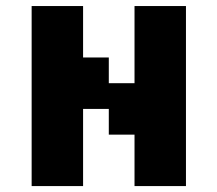

<svg xmlns="http://www.w3.org/2000/svg" viewBox="-20 -628 734 648"><path d="M86.8 0V-607.6H260.4V-434H347.2V-347.2H434V-607.6H607.6V0H434V-173.6H347.2V-260.4H260.4V0Z"/></svg>

Font: 8-bit Operator+ 8
Style: Bold
Weight: 700
Designer: GrandChaos9000
Version: Version 1.3.0 - August 1, 2014